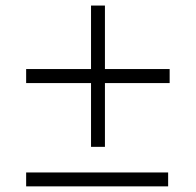

<svg xmlns="http://www.w3.org/2000/svg" viewBox="-20 -618 701 688"><path d="M306.2 -91.8V-320.3H73.7V-370.6H306.2V-598.1H356V-370.6H587.9V-320.3H356V-91.8ZM73.7 49.8V0H582.5V49.8Z"/></svg>

Font: HK Grotesk Legacy
Style: Regular
Weight: 400
Designer: Alfredo Marco Pradil
Foundry: Hanken Design Co.
Version: Version 2.022;PS 002.022;hotconv 1.0.88;makeotf.lib2.5.64775